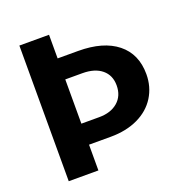

<svg xmlns="http://www.w3.org/2000/svg" viewBox="-120 -767 840 876"><g transform="rotate(-20 300.0 -329.5)"><path d="M566.9 -338.4Q566.9 -276.9 536.4 -228Q505.9 -179.2 449 -152.1Q392.1 -125 315.9 -125H210.9V0H66.9V-658.7H210.9V-543.9H310.1Q432.1 -543.9 499.5 -490Q566.9 -436 566.9 -338.4ZM421.9 -336.4Q421.9 -385.7 387.9 -413.8Q354 -441.9 293.9 -441.9H210.9V-227.1H297.9Q354 -227.1 387.9 -256.3Q421.9 -285.6 421.9 -336.4Z"/></g></svg>

Font: Cousine
Style: Bold
Weight: 700
Monospace: yes
Designer: Steve Matteson
Foundry: Ascender Corporation
Version: Version 1.20